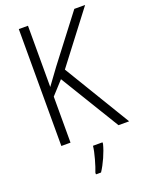

<svg xmlns="http://www.w3.org/2000/svg" viewBox="-170 -797 843 1102"><g transform="rotate(-20 251.0 -246.5)"><path d="M437 0 217 -361 144 -281V0H88V-714H144V-340L215 -437L427 -714H493L257 -405L502 0ZM317 70Q308 106 289.5 147.5Q271 189 250 221H219V211Q230 184 243 137.5Q256 91 259 61H317Z"/></g></svg>

Font: Noto Sans UI NarrowLight
Style: Regular
Weight: 300
Width: 4
Designer: Monotype Design Team
Foundry: Monotype Imaging Inc.
Version: Version 1.001